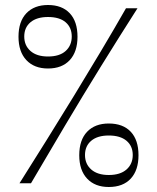

<svg xmlns="http://www.w3.org/2000/svg" viewBox="-20 -733 628 768"><path d="M172 -459Q117 -459 85.5 -492.5Q54 -526 54 -586Q54 -647 85.5 -680Q117 -713 172 -713Q228 -713 259 -680Q290 -647 290 -586Q290 -526 259 -492.5Q228 -459 172 -459ZM172 -507Q218 -507 242.5 -529Q267 -551 267 -587Q267 -623 242.5 -644Q218 -665 172 -665Q127 -665 102 -644Q77 -623 77 -587Q77 -551 102 -529Q127 -507 172 -507ZM58 0Q111 -84 166 -172Q221 -260 276 -350Q331 -440 383.5 -528Q436 -616 484 -700H530Q459 -589 385 -469.5Q311 -350 240 -230.5Q169 -111 104 0ZM415 15Q360 15 328.5 -18.5Q297 -52 297 -112Q297 -173 328.5 -206Q360 -239 415 -239Q472 -239 503 -206Q534 -173 534 -112Q534 -52 503 -18.5Q472 15 415 15ZM415 -33Q461 -33 486 -55Q511 -77 511 -113Q511 -149 486 -170Q461 -191 415 -191Q370 -191 345 -170Q320 -149 320 -113Q320 -77 345 -55Q370 -33 415 -33Z"/></svg>

Font: Ojuju ExtraLight
Style: Regular
Weight: 400
Version: Version 1.000